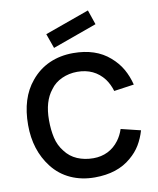

<svg xmlns="http://www.w3.org/2000/svg" viewBox="-106 -1092 975 1188"><g transform="rotate(-10 381.0 -497.5)"><path d="M282.5 -817.5 250 -909.5 529 -1009.5 560.5 -917.5ZM724 -222Q709.5 -172.5 685.5 -132.5Q661.5 -92.5 622 -59.5Q535.5 15.5 392.5 15.5Q310 15.5 241.8 -15.5Q173.5 -46.5 127 -106.5Q41.5 -216.5 41.5 -375Q41.5 -544 126 -645Q175.5 -705.5 243.2 -735.5Q311 -765.5 392.5 -765.5Q534.5 -765.5 621 -689.5Q664.5 -652 690 -607.2Q715.5 -562.5 729 -508.5L603 -490.5Q590 -534 565.5 -567.5Q504.5 -647 397 -647Q371.5 -647 347 -641.8Q322.5 -636.5 300.5 -626.5Q278.5 -616.5 260 -601.8Q241.5 -587 228 -567.5Q174 -500.5 174 -382.5Q174 -321 185.5 -271Q197 -221 228 -182.5Q258 -142 303.8 -122.5Q349.5 -103 405 -103Q454.5 -103 495.5 -123.2Q536.5 -143.5 565.5 -182.5Q588 -212.5 601 -252Z"/></g></svg>

Font: Russisch Sans
Style: Bold
Weight: 700
Designer: Michael Sharanda (font) & Cristiano Sobral (main changes)
Foundry: Michael Sharanda
Version: Version 2.00;September 8, 2020;FontCreator 13.0.0.2681 64-bi